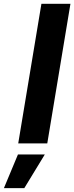

<svg xmlns="http://www.w3.org/2000/svg" viewBox="-80 -747 387 1000"><path d="M286.9 -727.3H135.7L14.9 0H166.2ZM-59.7 233H46.5L153.4 57.5H13.5Z"/></svg>

Font: Margiela Sans
Style: Bold Italic
Weight: 700
Italic angle: -9.39999°
Designer: Stefan Endress, Andreas Faust
Version: Version 1.100;FEAKit 1.0